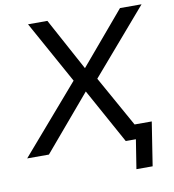

<svg xmlns="http://www.w3.org/2000/svg" viewBox="-119 -786 930 1026"><g transform="rotate(-10 345.5 -273.5)"><path d="M538 158 563 0H516L528 -79H663L626 158ZM-27 0 304 -383 303 -342 102 -705H207L366 -412H353L601 -705H718L402 -338L401 -381L614 0H508L337 -310H354L91 0Z"/></g></svg>

Font: Nunito Sans 10pt Medium
Style: Italic
Weight: 500
Italic angle: -9°
Designer: Vernon Adams
Foundry: Vernon Adams
Version: Version 3.101;gftools[0.9.27]